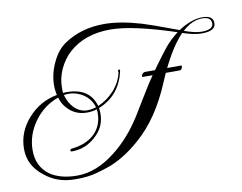

<svg xmlns="http://www.w3.org/2000/svg" viewBox="-85 -727 1114 884"><g transform="rotate(-10 472.0 -284.5)"><path d="M196 56Q115 56 56 7Q-10 -44 -10 -122Q-10 -202 47 -265Q102 -326 182 -341Q180 -352 178.5 -363Q177 -374 177 -385Q177 -438 201 -490Q227 -547 268 -573Q347 -625 452 -625Q527 -625 625 -596Q639 -592 680.5 -577.5Q722 -563 791 -537Q852 -577 904 -577Q954 -577 954 -541Q954 -504 889 -504Q853 -504 800 -522Q736 -456 675 -311Q610 -155 509 -67Q474 -36 439.5 -14Q405 8 371 22Q337 35 297 45.5Q257 56 210 56ZM211 41Q302 41 392 -31Q429 -60 462 -97.5Q495 -135 524 -181Q538 -204 559 -238.5Q580 -273 608 -318Q633 -356 660.5 -394Q688 -432 718 -470Q732 -487 747.5 -501.5Q763 -516 780 -529Q579 -595 477 -595Q356 -595 282 -528Q251 -500 230 -456Q211 -414 211 -370Q211 -363 211 -357Q211 -351 212 -345Q217 -346 221 -346Q225 -346 229 -346Q336 -346 361 -258Q405 -277 437 -312Q471 -351 480 -395Q480 -395 479.5 -396Q479 -397 479 -399Q479 -407 484 -407Q488 -407 488 -402Q488 -401 488 -399Q488 -397 487 -394Q461 -287 363 -248Q364 -241 364.5 -234.5Q365 -228 365 -221Q365 -159 316 -116Q269 -73 206 -73Q199 -73 199 -78Q199 -85 209 -86Q273 -93 311 -127Q353 -165 353 -227Q353 -232 352.5 -236Q352 -240 352 -244Q330 -237 305 -237Q262 -237 230 -262Q214 -275 203 -291Q192 -307 186 -328Q117 -304 72 -242Q28 -180 28 -109Q28 -34 83 7Q132 41 211 41ZM889 -512Q944 -512 944 -541Q944 -572 902 -572Q854 -572 809 -530Q860 -512 889 -512ZM309 -247Q329 -247 350 -254Q339 -292 306 -315Q273 -337 234 -337Q230 -337 224.5 -336.5Q219 -336 214 -335Q223 -300 247 -274Q274 -247 309 -247ZM586 -354Q583 -354 583 -358Q583 -363 588.5 -369Q594 -375 601 -375H770Q772 -375 772 -372Q772 -366 768.5 -360Q765 -354 757 -354Z"/></g></svg>

Font: Imperial Script
Style: Regular
Weight: 400
Designer: Robert E. Leuschke
Foundry: Robert E. Leuschke
Version: Version 1.010; ttfautohint (v1.8.3)